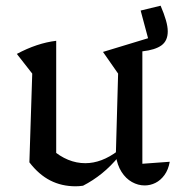

<svg xmlns="http://www.w3.org/2000/svg" viewBox="-20 -644 639 673"><path d="M479 -70 575 -77Q570 -49 556.5 -30.5Q543 -12 525 -3Q507 6 487 6Q464 6 442.5 -6Q421 -18 406 -41.5Q391 -65 386 -99L394 -386L341 -462L499 -510L473 -607L543 -624Q555 -596 561.5 -573.5Q568 -551 568 -534Q568 -501 546 -485Q524 -469 479 -464ZM271 7Q264 8 257.5 8.5Q251 9 245 9Q196 9 156 -11.5Q116 -32 83 -75L162 -120Q217 -72 279 -72Q336 -72 393 -115L396 -95Q368 -61 337 -36Q306 -11 271 7ZM83 -75 93 -386 39 -455Q110 -493 177 -501V-88Z"/></svg>

Font: Piazzolla Thin Medium
Style: Regular
Weight: 500
Version: Version 2.005